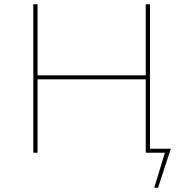

<svg xmlns="http://www.w3.org/2000/svg" viewBox="-20 -720 875 905"><path d="M667 -700H687V0H667ZM137 -700H157V0H137ZM152 -365H672V-346H152ZM760 -9 774 0H667V-19H785L725 165H707Z"/></svg>

Font: iiserrat Thin
Style: Regular
Weight: 100
Designer: Akira Ohta
Foundry: Akira Ohta
Version: Version 1.200;Glyphs 3.3.1 (3343)